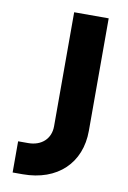

<svg xmlns="http://www.w3.org/2000/svg" viewBox="-85 -797 566 849"><g transform="rotate(10 198.0 -372.5)"><path d="M78 0C235 0 333 -96 333 -240V-745H178V-233C178 -177 138 -140 78 -140H33V0Z"/></g></svg>

Font: Plus Jakarta Sans ExtraBold
Style: Regular
Weight: 800
Designer: Gumpita Rahayu
Foundry: Tokotype
Version: Version 2.071;gftools[0.9.30]